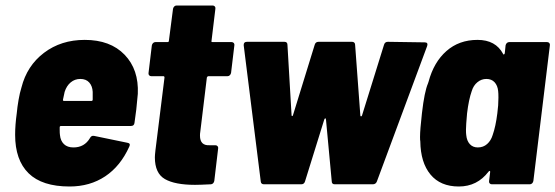

<svg xmlns="http://www.w3.org/2000/svg" viewBox="-20 -670 2019 698"><path d="M469 -224Q468 -212 456 -212H202Q197 -212 197 -207V-198Q197 -185 198 -179Q200 -158 212.5 -146Q225 -134 247 -134Q287 -134 307 -168Q312 -178 322 -176L443 -151Q456 -149 450 -137Q418 -66 362.5 -29Q307 8 233 8Q133 8 84 -40Q35 -88 35 -180Q35 -216 41 -259Q43 -281 47.5 -307Q52 -333 58 -352Q78 -431 140 -478Q202 -525 288 -525Q381 -525 433 -471Q485 -417 481 -329Q476 -268 469 -224ZM215 -336 209 -308Q208 -303 213 -303H312Q317 -303 317 -308V-336Q316 -357 304.5 -370Q293 -383 272 -383Q252 -383 237 -370.5Q222 -358 215 -336Z M807 -393H738Q734 -393 732 -388L708 -190Q707 -185 707 -177Q707 -140 742 -142H763Q768 -142 771 -138.5Q774 -135 773 -130L759 -12Q758 -7 754.5 -3.5Q751 0 746 0Q706 2 689 2Q616 2 579.5 -19Q543 -40 543 -98Q543 -105 545 -123L578 -388Q578 -393 574 -393H530Q525 -393 522 -396.5Q519 -400 520 -405L532 -505Q533 -510 536.5 -513.5Q540 -517 545 -517H589Q594 -517 594 -522L609 -638Q610 -643 613.5 -646.5Q617 -650 622 -650H753Q758 -650 761 -646.5Q764 -643 763 -638L749 -522Q747 -517 753 -517H822Q827 -517 830 -513.5Q833 -510 832 -505L820 -405Q819 -400 815.5 -396.5Q812 -393 807 -393Z M928 -10 866 -505V-507Q866 -518 878 -518H1014Q1025 -518 1025 -507L1040 -251Q1040 -248 1042 -248Q1044 -248 1045 -251L1124 -507Q1127 -518 1138 -518H1260Q1265 -518 1268 -515Q1271 -512 1271 -507L1290 -250Q1290 -247 1292.5 -247Q1295 -247 1296 -250L1376 -507Q1379 -518 1390 -518L1524 -516Q1537 -516 1533 -503L1350 -10Q1346 0 1335 0H1197Q1186 0 1186 -11L1165 -236Q1164 -240 1162.5 -240Q1161 -240 1159 -236L1089 -11Q1086 0 1075 0H940Q929 0 928 -10Z M1831 -517H1969Q1974 -517 1977 -513.5Q1980 -510 1979 -505L1919 -12Q1918 -7 1914.5 -3.5Q1911 0 1906 0H1768Q1763 0 1760 -3.5Q1757 -7 1758 -12L1762 -45Q1762 -52 1756 -46Q1715 8 1648 8Q1581 8 1545 -35.5Q1509 -79 1508 -156Q1507 -160 1507 -172Q1507 -198 1514 -259Q1523 -337 1536 -367L1538 -373Q1557 -444 1603 -484.5Q1649 -525 1716 -525Q1782 -525 1809 -474Q1810 -471 1812 -472Q1814 -473 1815 -476L1818 -505Q1819 -510 1822.5 -513.5Q1826 -517 1831 -517ZM1788 -258Q1792 -287 1792 -315Q1792 -331 1791 -339Q1789 -359 1778 -371Q1767 -383 1748 -383Q1730 -383 1715.5 -371Q1701 -359 1695 -339Q1684 -308 1678 -258Q1674 -214 1674 -199Q1674 -185 1675 -179Q1677 -158 1688 -146Q1699 -134 1717 -134Q1737 -134 1751 -146.5Q1765 -159 1771 -179Q1782 -210 1788 -258Z"/></svg>

Font: Barlow Semi Condensed ExtraBold
Style: Italic
Weight: 800
Width: 4
Italic angle: -7°
Designer: Jeremy Tribby
Foundry: Tribby Type
Version: Version 1.408